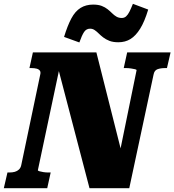

<svg xmlns="http://www.w3.org/2000/svg" viewBox="-56 -984 912 1004"><path d="M-36 0 -17 -82H-7Q9 -82 21.5 -85.5Q34 -89 43 -97.5Q52 -106 55 -120L154 -592Q158 -607 152.5 -614.5Q147 -622 135.5 -625Q124 -628 108 -628H98L116 -710H448L585 -167L558 -127L658 -616Q659 -620 650.5 -622Q642 -624 629 -626Q616 -628 604 -628H591L609 -710H836L817 -628H807Q784 -628 767.5 -622Q751 -616 747 -594L620 0H412L237 -669L263 -665L142 -94Q142 -91 150 -88.5Q158 -86 171 -84Q184 -82 197 -82H209L191 0ZM563 -763Q535 -763 516 -770.5Q497 -778 483.5 -788.5Q470 -799 459.5 -809.5Q449 -820 438.5 -827Q428 -834 415 -834Q395 -834 383.5 -816.5Q372 -799 359 -762L279 -791Q297 -850 317 -887.5Q337 -925 365 -942.5Q393 -960 431 -960Q458 -960 476 -953Q494 -946 507 -935.5Q520 -925 530.5 -914.5Q541 -904 553 -897Q565 -890 581 -890Q594 -890 603.5 -898.5Q613 -907 621 -923Q629 -939 639 -964L719 -934Q700 -871 677 -834Q654 -797 626.5 -780Q599 -763 563 -763Z"/></svg>

Font: Roboto Serif ExtraBold
Style: Italic
Weight: 800
Italic angle: -10°
Version: Version 1.007